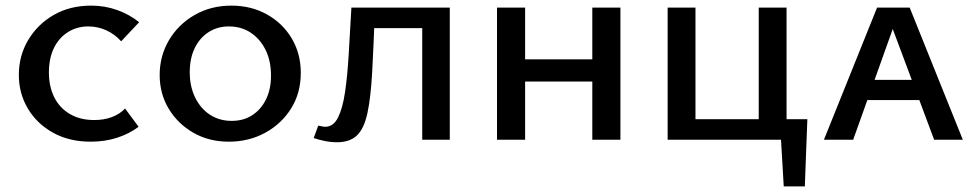

<svg xmlns="http://www.w3.org/2000/svg" viewBox="-20 -497 3469 683"><path d="M303 7Q226 7 168.5 -25Q111 -57 79 -111Q47 -165 47 -230Q47 -299 80.5 -355Q114 -411 171.5 -444Q229 -477 304 -477Q353 -477 396.5 -461.5Q440 -446 475 -418L411 -350Q389 -375 358.5 -389Q328 -403 294 -403Q254 -403 222 -383Q190 -363 172 -326.5Q154 -290 154 -239Q154 -189 173 -151Q192 -113 228.5 -91.5Q265 -70 315 -70Q350 -70 378 -80.5Q406 -91 425 -111L473 -46Q440 -21 396.5 -7Q353 7 303 7Z M794 7Q723 7 667.5 -25Q612 -57 580 -110.5Q548 -164 548 -230Q548 -298 581 -354Q614 -410 672 -443.5Q730 -477 803 -477Q874 -477 930 -445.5Q986 -414 1018 -360Q1050 -306 1050 -238Q1050 -166 1015.5 -111Q981 -56 923 -24.5Q865 7 794 7ZM804 -67Q846 -67 877 -87Q908 -107 926 -143Q944 -179 944 -228Q944 -281 924.5 -320Q905 -359 871.5 -381Q838 -403 794 -403Q754 -403 722.5 -383Q691 -363 673 -326.5Q655 -290 655 -240Q655 -189 674.5 -149.5Q694 -110 727.5 -88.5Q761 -67 804 -67Z M1179 9Q1157 9 1135 4.5Q1113 0 1096 -6L1112 -50Q1119 -49 1125.5 -47.5Q1132 -46 1137 -46Q1166 -46 1182.5 -79Q1199 -112 1207.5 -170Q1216 -228 1220.5 -304.5Q1225 -381 1230 -470H1314Q1309 -334 1304 -242Q1299 -150 1287 -94.5Q1275 -39 1249.5 -15Q1224 9 1179 9ZM1482 0V-470H1580V0ZM1263 -397V-470H1525V-397Z M2087 0V-470H2187V0ZM1748 0V-470H1848V0ZM1781 -207V-286H2154V-207Z M2679 0V-470H2778V0ZM2402 0V-73H2732V0ZM2355 0V-470H2454V0ZM2726 0V-73H2852L2810 0ZM2768 166 2754 -73H2852L2843 166Z M2911 0 3100 -470H3216L3405 0H3303L3143 -428H3168L3015 0ZM3011 -141 3034 -213H3261L3295 -141Z"/></svg>

Font: Ysabeau SC SemiBold
Style: Regular
Weight: 600
Designer: Christian Thalmann (Catharsis Fonts)
Version: Version 2.001;gftools[0.9.30]; featfreeze: smcp